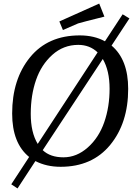

<svg xmlns="http://www.w3.org/2000/svg" viewBox="-20 -918 755 1074"><path d="M697 -421Q697 -230 596.5 -107.5Q496 15 319 15Q240 15 178 -17L78 136L43 113L143 -40Q48 -117 48 -283Q48 -475 148 -597.5Q248 -720 426 -720Q507 -720 567 -687L666 -838L704 -815L604 -663Q697 -585 697 -421ZM191 -113 526 -625Q482 -667 418 -667Q335 -667 273 -611.5Q211 -556 181.5 -470.5Q152 -385 152 -281Q152 -177 191 -113ZM555 -588 219 -78Q261 -38 335 -38Q409 -38 471 -93Q533 -148 563 -234Q593 -320 593 -421.5Q593 -523 555 -588ZM535 -898 564 -825Q436 -793 417 -787L332 -750L312 -798Z"/></svg>

Font: Andada SC
Style: Italic
Weight: 400
Italic angle: -8.29999°
Designer: Carolina Giovagnoli
Foundry: Carolina Giovagnoli
Version: Version 1.003